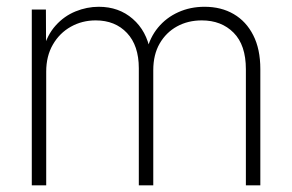

<svg xmlns="http://www.w3.org/2000/svg" viewBox="-20 -558 879 578"><path d="M75.7 0V-529.3H118.2L118.7 -409.7H110.4Q122.1 -453.1 147.7 -481.4Q173.3 -509.8 207.5 -523.7Q241.7 -537.6 277.3 -537.6Q337.9 -537.6 379.6 -501.2Q421.4 -464.8 432.1 -404.3H421.4Q431.2 -445.3 455.8 -475.1Q480.5 -504.9 516.6 -521.2Q552.7 -537.6 595.7 -537.6Q646 -537.6 683.6 -515.6Q721.2 -493.7 742.4 -451.9Q763.7 -410.2 763.7 -350.1V0H720.2V-349.6Q720.2 -422.4 683.3 -459.5Q646.5 -496.6 587.4 -496.6Q545.9 -496.6 512.9 -478.5Q480 -460.4 460.7 -427Q441.4 -393.6 441.4 -346.7V0H397.9V-352.5Q397.9 -420.9 362.3 -458.7Q326.7 -496.6 268.1 -496.6Q227.1 -496.6 193.1 -477.5Q159.2 -458.5 139.2 -423.8Q119.1 -389.2 119.1 -342.3V0Z"/></svg>

Font: Inter 24pt ExtraLight
Style: Regular
Weight: 250
Designer: Rasmus Andersson
Foundry: rsms
Version: Version 4.001;git-66647c0bb